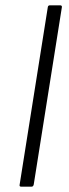

<svg xmlns="http://www.w3.org/2000/svg" viewBox="-20 -703 258 723"><path d="M60 0Q52 0 54 -8L160 -676Q161 -683 168 -683H206Q214 -683 213 -676L107 -8Q106 -4 104 -2Q102 0 98 0Z"/></svg>

Font: Sofia Sans Light
Style: Italic
Weight: 300
Italic angle: -9°
Version: Version 4.100-B